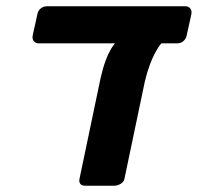

<svg xmlns="http://www.w3.org/2000/svg" viewBox="-20 -591 630 611"><path d="M250 0Q240 0 235.5 -6Q231 -12 233 -22L300 -342Q314 -404 335 -438Q356 -472 383 -472H527Q502 -472 478.5 -431.5Q455 -391 441 -332L376 -22Q374 -12 364 -6Q354 0 344 0ZM103 -453Q93 -453 87.5 -460Q82 -467 84 -478L99 -546Q101 -557 109.5 -564Q118 -571 129 -571H570Q580 -571 585.5 -564Q591 -557 589 -546L574 -478Q572 -468 564 -460.5Q556 -453 544 -453Z"/></svg>

Font: Rubik SemiBold
Style: Italic
Weight: 600
Italic angle: -12°
Designer: Hubert and Fischer
Foundry: Hubert and Fischer
Version: Version 2.300;gftools[0.9.30]